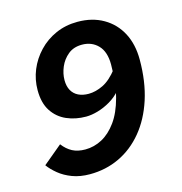

<svg xmlns="http://www.w3.org/2000/svg" viewBox="-100 -738 799 841"><g transform="rotate(-15 300.0 -317.5)"><path d="M206.1 12Q161.6 12 126.7 -1.2Q91.9 -14.4 67 -34.9Q42 -55.4 26.7 -76.6L113 -148.6Q132.1 -123.5 156.3 -110.7Q180.5 -98 214.7 -98Q254.6 -98 291 -117.5Q327.3 -137 356.4 -177.2Q385.6 -217.5 402.4 -280.3Q419.3 -343.1 419.3 -428.8Q419.3 -486.3 390.9 -515.8Q362.4 -545.3 318.1 -545.3Q280.2 -545.3 255.1 -524.7Q230 -504.1 217.2 -474.1Q204.5 -444 204.5 -414.6Q204.5 -387.1 215.1 -368Q225.7 -349 245.5 -339.3Q265.2 -329.7 291.8 -329.7Q323.5 -329.7 357.6 -346.2Q391.7 -362.8 425.1 -406L413.2 -308.4Q394 -285.8 366.3 -269.5Q338.7 -253.2 309.3 -244.6Q280 -236.1 255.2 -236.1Q207.4 -236.1 167.3 -253.6Q127.3 -271.1 103.3 -307.8Q79.3 -344.5 79.3 -402.8Q79.3 -450.5 97.1 -493.9Q114.9 -537.3 148 -572.2Q181 -607.1 226.2 -627.1Q271.3 -647.1 325.1 -647.1Q391.9 -647.1 441.9 -618.2Q491.8 -589.4 519 -537.8Q546.1 -486.2 546.1 -416.7Q546.1 -317.1 520.4 -237.6Q494.6 -158.2 448.3 -102.3Q402 -46.4 340.3 -17.2Q278.6 12 206.1 12Z"/></g></svg>

Font: SourceCodeVF
Style: Italic
Weight: 200
Italic angle: -11°
Monospace: yes
Designer: Paul D. Hunt, Teo Tuominen
Foundry: Adobe
Version: Version 1.026;hotconv 1.1.0;makeotfexe 2.6.0